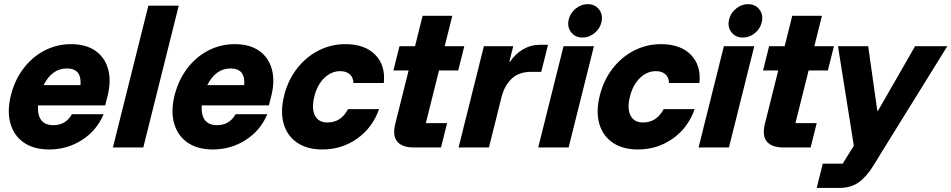

<svg xmlns="http://www.w3.org/2000/svg" viewBox="-20 -728 4698 948"><path d="M222.5 10Q146.7 10 97.5 -24.2Q48.3 -58.3 31.2 -119.2Q14.2 -180 34.2 -259.2Q53.3 -334.2 96.7 -390.8Q140 -447.5 200.4 -478.8Q260.8 -510 330.8 -510Q404.2 -510 451.2 -477.1Q498.3 -444.2 514.2 -385.4Q530 -326.7 510 -249.2L499.2 -207.5H167.5Q162.5 -110 243.3 -110Q305 -110 335 -164.2H491.7Q457.5 -83.3 384.6 -36.7Q311.7 10 222.5 10ZM195 -307.5H377.5Q384.2 -390 310 -390Q236.7 -390 195 -307.5Z M537.5 0 712.5 -700H862.5L687.5 0Z M1030.8 10Q955 10 905.8 -24.2Q856.7 -58.3 839.6 -119.2Q822.5 -180 842.5 -259.2Q861.7 -334.2 905 -390.8Q948.3 -447.5 1008.8 -478.8Q1069.2 -510 1139.2 -510Q1212.5 -510 1259.6 -477.1Q1306.7 -444.2 1322.5 -385.4Q1338.3 -326.7 1318.3 -249.2L1307.5 -207.5H975.8Q970.8 -110 1051.7 -110Q1113.3 -110 1143.3 -164.2H1300Q1265.8 -83.3 1192.9 -36.7Q1120 10 1030.8 10ZM1003.3 -307.5H1185.8Q1192.5 -390 1118.3 -390Q1045 -390 1003.3 -307.5Z M1571.7 10Q1495.8 10 1446.7 -23.8Q1397.5 -57.5 1380.4 -117.9Q1363.3 -178.3 1383.3 -257.5Q1402.5 -333.3 1446.7 -390Q1490.8 -446.7 1552.5 -478.3Q1614.2 -510 1685 -510Q1781.7 -510 1832.9 -457.5Q1884.2 -405 1875 -318.3H1725Q1724.2 -345.8 1707.1 -361.2Q1690 -376.7 1660 -376.7Q1615.8 -376.7 1580.8 -342.5Q1545.8 -308.3 1531.7 -250Q1517.5 -191.7 1535 -157.5Q1552.5 -123.3 1596.7 -123.3Q1664.2 -123.3 1698.3 -189.2H1851.7Q1818.3 -95.8 1742.5 -42.9Q1666.7 10 1571.7 10Z M2022.5 0Q1965 0 1940.8 -29.6Q1916.7 -59.2 1932.5 -120L1997.5 -380H1922.5L1952.5 -500H2029.2L2066.7 -650H2213.3L2175.8 -500H2272.5L2242.5 -380H2147.5L2082.5 -120H2187.5L2157.5 0Z M2244.2 0 2369.2 -500H2514.2L2495 -423.3H2498.3Q2524.2 -461.7 2562.1 -484.2Q2600 -506.7 2643.3 -506.7H2685.8L2652.5 -373.3H2603.3Q2541.7 -373.3 2506.2 -339.2Q2470.8 -305 2456.7 -250L2394.2 0Z M2637.5 0 2762.5 -500H2912.5L2787.5 0ZM2856.7 -542.5Q2820 -542.5 2799.6 -569.2Q2779.2 -595.8 2788.3 -632.5Q2795.8 -664.2 2822.9 -685.8Q2850 -707.5 2880.8 -707.5Q2918.3 -707.5 2938.3 -680.8Q2958.3 -654.2 2949.2 -616.7Q2941.7 -585.8 2915 -564.2Q2888.3 -542.5 2856.7 -542.5Z M3130 10Q3054.2 10 3005 -23.8Q2955.8 -57.5 2938.8 -117.9Q2921.7 -178.3 2941.7 -257.5Q2960.8 -333.3 3005 -390Q3049.2 -446.7 3110.8 -478.3Q3172.5 -510 3243.3 -510Q3340 -510 3391.2 -457.5Q3442.5 -405 3433.3 -318.3H3283.3Q3282.5 -345.8 3265.4 -361.2Q3248.3 -376.7 3218.3 -376.7Q3174.2 -376.7 3139.2 -342.5Q3104.2 -308.3 3090 -250Q3075.8 -191.7 3093.3 -157.5Q3110.8 -123.3 3155 -123.3Q3222.5 -123.3 3256.7 -189.2H3410Q3376.7 -95.8 3300.8 -42.9Q3225 10 3130 10Z M3429.2 0 3554.2 -500H3704.2L3579.2 0ZM3648.3 -542.5Q3611.7 -542.5 3591.2 -569.2Q3570.8 -595.8 3580 -632.5Q3587.5 -664.2 3614.6 -685.8Q3641.7 -707.5 3672.5 -707.5Q3710 -707.5 3730 -680.8Q3750 -654.2 3740.8 -616.7Q3733.3 -585.8 3706.7 -564.2Q3680 -542.5 3648.3 -542.5Z M3847.5 0Q3790 0 3765.8 -29.6Q3741.7 -59.2 3757.5 -120L3822.5 -380H3747.5L3777.5 -500H3854.2L3891.7 -650H4038.3L4000.8 -500H4097.5L4067.5 -380H3972.5L3907.5 -120H4012.5L3982.5 0Z M4012.5 200 4042.5 80H4140.8L4195.8 -8.3L4117.5 -500H4266.7L4311.7 -180.8H4315L4498.3 -500H4657.5L4347.5 0L4293.3 88.3Q4258.3 145 4219.6 172.5Q4180.8 200 4122.5 200Z"/></svg>

Font: Funnel Sans ExtraBold
Style: Italic
Weight: 800
Italic angle: -14.036°
Version: Version 1.000; Beta; Release 5; Build 24; ttfautohint (v1.8.